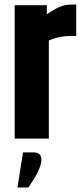

<svg xmlns="http://www.w3.org/2000/svg" viewBox="-20 -613 362 849"><path d="M300 -593H317V-454H294Q274 -454 255.5 -451Q237 -448 222 -443.5Q207 -439 196 -434V0H45V-590H187V-550Q210 -565 227 -574.5Q244 -584 261 -588.5Q278 -593 300 -593ZM82 61H128Q147 61 155 69.5Q163 78 163 93Q163 111 152.5 135.5Q142 160 128 182Q114 204 105 216H57Z"/></svg>

Font: Khand Variable Light
Style: Regular
Weight: 300
Designer: Satya Rajpurohit
Foundry: Indian Type Foundry
Version: Version 3.000